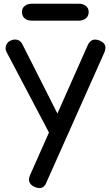

<svg xmlns="http://www.w3.org/2000/svg" viewBox="-20 -757 579 1018"><path d="M188.5 240.2Q177.7 240.2 164.1 234.4Q120.1 213.9 139.6 170.9Q241.2 -58.6 445.3 -517.6Q464.8 -559.6 507.8 -542Q539.1 -529.3 539.1 -503.9Q539.1 -493.2 533.2 -478.5Q430.7 -250 226.6 209Q214.8 240.2 188.5 240.2ZM305.7 -22.5Q287.1 -13.7 270.5 -20.5Q253.9 -27.3 244.1 -45.9Q168 -191.4 14.6 -481.4Q8.8 -492.2 9.8 -502Q9.8 -509.8 12.7 -517.6Q19.5 -535.2 39.1 -543Q57.6 -550.8 75.2 -544.9Q91.8 -538.1 100.6 -518.6Q173.8 -374 320.3 -84Q330.1 -65.4 327.1 -47.9Q325.2 -30.3 305.7 -22.5ZM148.4 -647.5Q126 -647.5 111.3 -659.2Q96.7 -670.9 96.7 -693.4Q96.7 -714.8 111.3 -725.6Q126 -737.3 148.4 -737.3Q231.4 -737.3 398.4 -737.3Q419.9 -737.3 434.6 -725.6Q450.2 -714.8 450.2 -693.4Q450.2 -670.9 434.6 -659.2Q419.9 -647.5 398.4 -647.5Q314.5 -647.5 148.4 -647.5Z"/></svg>

Font: Abed
Style: Bold
Weight: 700
Designer: Johan Aakerlund
Version: Version 3.105